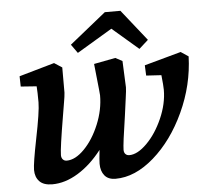

<svg xmlns="http://www.w3.org/2000/svg" viewBox="-52 -767 894 834"><g transform="rotate(-5 395.0 -349.5)"><path d="M69 -56Q69 -84 90 -189Q114 -307 114 -347Q114 -392 112 -417L43 -422L42 -467L196 -511L230 -489V-379Q229 -363 224.5 -338Q220 -313 215 -281Q191 -139 191 -110Q191 -98 197.5 -91Q204 -84 214 -84Q252 -84 291.5 -124.5Q331 -165 357 -228Q383 -291 383 -354Q383 -361 374 -444L369 -492L463 -510L493 -494L498 -379Q498 -367 493 -332Q488 -297 483 -258Q464 -133 464 -109Q464 -97 470.5 -90.5Q477 -84 487 -84Q523 -84 564 -125Q605 -166 633 -229.5Q661 -293 661 -354Q661 -371 656 -418L590 -422L588 -467L748 -511L781 -489Q777 -364 723 -247.5Q669 -131 586.5 -59Q504 13 419 13Q387 13 371 -6.5Q355 -26 355 -58Q355 -73 360 -118Q312 -56 255.5 -21.5Q199 13 143 13Q105 13 87 -6Q69 -25 69 -56ZM276 -584 435 -712H503L611 -576L571 -540L457 -638L303 -546Z"/></g></svg>

Font: Andada Pro
Style: Bold Italic
Weight: 700
Italic angle: -7°
Designer: Carolina Giovagnoli
Foundry: Huerta Tipografica
Version: Version 3.005; ttfautohint (v1.8.4)